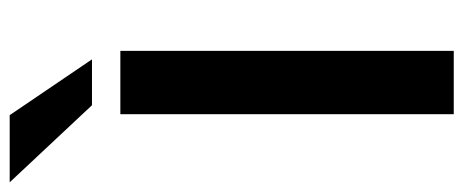

<svg xmlns="http://www.w3.org/2000/svg" viewBox="-362 -672 979 406"><g transform="rotate(-90 128.0 -469.5)"><path d="M89 0V-705H223V0ZM108 -765 -55 -939H87L205 -765Z"/></g></svg>

Font: Nunito Sans 9pt
Style: Bold
Weight: 700
Version: Version 3.101;gftools[0.9.27]